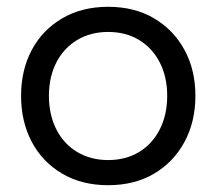

<svg xmlns="http://www.w3.org/2000/svg" viewBox="-20 -535 636 565"><path d="M298 10Q221 10 163 -24Q105 -58 73.5 -117.5Q42 -177 42 -253Q42 -329 73.5 -388Q105 -447 163 -481Q221 -515 298 -515Q376 -515 433.5 -481Q491 -447 523 -388Q555 -329 555 -253Q555 -177 523 -117.5Q491 -58 433.5 -24Q376 10 298 10ZM298 -64Q350 -64 389 -87.5Q428 -111 450 -154Q472 -197 472 -253Q472 -309 450 -351.5Q428 -394 389 -417.5Q350 -441 298 -441Q247 -441 207.5 -417.5Q168 -394 146 -351.5Q124 -309 124 -253Q124 -197 146 -154Q168 -111 207.5 -87.5Q247 -64 298 -64Z"/></svg>

Font: LINE Seed Sans App
Style: Regular
Weight: 400
Designer: LINE VX Design & Dalton Maag Ltd & Sandoll Inc
Foundry: Dalton Maag Ltd
Version: Version 1.003